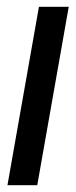

<svg xmlns="http://www.w3.org/2000/svg" viewBox="-20 -547 225 567"><path d="M2 0 95 -527H183L90 0Z"/></svg>

Font: Archivo ExtraCondensed Medium
Style: Italic
Weight: 500
Width: 2
Italic angle: -10°
Designer: Hector Gatti
Foundry: Omnibus-Type
Version: Version 2.001